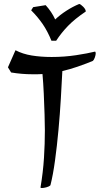

<svg xmlns="http://www.w3.org/2000/svg" viewBox="-20 -914 502 967"><path d="M191 33Q184 33 184 30Q197 -47 201.5 -119Q206 -191 206 -257Q206 -287 204.5 -337Q203 -387 200.5 -441.5Q198 -496 194 -541Q181 -540 168.5 -540Q156 -540 143 -540Q90 -540 36 -549L20 -575L58 -661Q94 -642 140 -634.5Q186 -627 240 -627Q304 -627 363 -636Q422 -645 458 -654Q462 -654 462 -645Q462 -638 458 -625.5Q454 -613 447 -607Q408 -591 370 -578Q332 -565 294 -556Q291 -496 286.5 -418.5Q282 -341 274.5 -259.5Q267 -178 257 -105Q247 -32 234 19Q227 26 213 29.5Q199 33 191 33ZM239 -709Q220 -756 195.5 -792Q171 -828 137 -862L147 -878L210 -888Q240 -855 258 -816Q282 -839 314.5 -860Q347 -881 379 -894Q386 -893 399 -880Q412 -867 412 -856Q357 -819 323 -784Q289 -749 263 -709Z"/></svg>

Font: Julee
Style: Regular
Weight: 400
Designer: Julian Tunni
Foundry: Julian Tunni
Version: Version 1.002; ttfautohint (v1.8.4.7-5d5b);gftools[0.9.23]